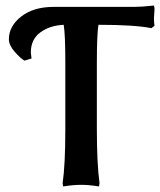

<svg xmlns="http://www.w3.org/2000/svg" viewBox="-20 -670 580 696"><path d="M216.8 -442.9Q216.8 -545.4 210.9 -580.1Q159.7 -577.6 125.7 -552.2Q91.8 -526.9 91.8 -480Q91.8 -475.1 94.2 -458L68.8 -450.2Q54.2 -458.5 33.2 -482.4Q12.2 -506.3 12.2 -527.8Q12.2 -575.2 56.9 -610.1Q101.6 -645 173.8 -645H463.9Q493.2 -645 538.1 -649.9L540 -640.1V-633.8Q538.1 -609.4 538.1 -604Q538.1 -589.8 540 -576.2L528.8 -567.9Q468.3 -580.1 336.9 -580.1Q331.1 -545.4 331.1 -442.9V-202.1Q331.1 -76.2 340.8 -5.9L338.9 5.9Q302.7 0 273.9 0Q245.1 0 209 5.9L207 -5.9Q216.8 -72.3 216.8 -202.1Z"/></svg>

Font: Linear Smooth
Style: Bold
Weight: 700
Designer: Philipp H. Poll, Flanker
Foundry: Philipp H. Poll, reworked by Flanker
Version: Version 1.061 | FøM Fix